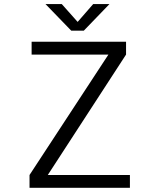

<svg xmlns="http://www.w3.org/2000/svg" viewBox="-20 -900 750 920"><path d="M504.5 -880.5 381.5 -753H321.5L198 -880.5H276L352 -795L426.5 -880.5ZM209 -61.5H602.5V0H121.5V-61.5L499.5 -638.5H131.5V-700H584V-638.5Z"/></svg>

Font: League Mono Light
Style: Regular
Weight: 300
Width: 6
Designer: Tyler Finck
Foundry: The League of Moveable Type / Tyler Finck
Version: Version 2.210